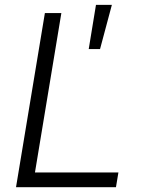

<svg xmlns="http://www.w3.org/2000/svg" viewBox="-20 -782 594 802"><path d="M46.9 0 167.5 -727.5H236.3L126 -61.5H474.6L464.4 0ZM350.6 -577.1 380.9 -761.7H447.3L397.9 -577.1Z"/></svg>

Font: Inter 18pt Light
Style: Italic
Weight: 300
Italic angle: -9.3988°
Designer: Rasmus Andersson
Foundry: rsms
Version: Version 4.001;git-66647c0bb